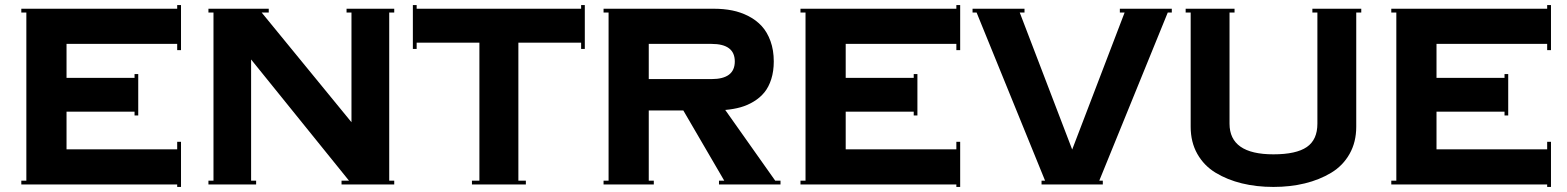

<svg xmlns="http://www.w3.org/2000/svg" viewBox="-20 -735 6244 765"><path d="M64.9 0V-15.1H85V-685.1H64.9V-700.2H686V-714.8H701.2V-535.2H686V-560.1H245.1V-424.8H516.1V-439.9H530.8V-274.9H516.1V-290H245.1V-140.1H686V-169.9H701.2V9.8H686V0Z M810.5 0V-15.1H830.6V-685.1H810.5V-700.2H1050.8V-685.1H1022.5L1380.4 -248V-685.1H1360.8V-700.2H1550.8V-685.1H1530.8V-15.1H1550.8V0H1340.8V-15.1H1370.6L980.5 -498V-15.1H1000.5V0Z M1860.4 0V-15.1H1890.1V-564.9H1640.1V-540H1625V-714.8H1640.1V-700.2H2295.4V-714.8H2310.1V-540H2295.4V-564.9H2045.4V-15.1H2075.2V0Z M2384.8 0V-15.1H2404.8V-685.1H2384.8V-700.2H2824.7Q2863.3 -700.2 2897.5 -693.4Q2931.6 -686.5 2962.4 -670.7Q2993.2 -654.8 3015.1 -630.9Q3037.1 -606.9 3050 -571Q3063 -535.2 3063 -490.2Q3063 -451.2 3053 -419.7Q3043 -388.2 3025.6 -366.9Q3008.3 -345.7 2983.4 -330.6Q2958.5 -315.4 2930.7 -307.6Q2902.8 -299.8 2869.6 -296.9L3068.8 -15.1H3089.8V0H2844.7V-15.1H2865.7L2702.6 -294.9H2564.9V-15.1H2585V0ZM2814.9 -560.1H2564.9V-419.9H2814.9Q2907.7 -419.9 2907.7 -490.2Q2907.7 -560.1 2814.9 -560.1Z M3169.4 0V-15.1H3189.5V-685.1H3169.4V-700.2H3790.5V-714.8H3805.7V-535.2H3790.5V-560.1H3349.6V-424.8H3620.6V-439.9H3635.3V-274.9H3620.6V-290H3349.6V-140.1H3790.5V-169.9H3805.7V9.8H3790.5V0Z M4252 -139.2 4460.9 -685.1H4441.9V-700.2H4648.9V-685.1H4632.8L4359.9 -15.1H4374V0H4129.9V-15.1H4144L3871.1 -685.1H3855V-700.2H4062V-685.1H4043Z M4704.1 -685.1V-700.2H4898.9V-685.1H4878.9V-242.2Q4878.9 -120.1 5053.7 -120.1Q5144.5 -120.1 5186.8 -149.2Q5229 -178.2 5229 -242.2V-685.1H5209V-700.2H5403.8V-685.1H5383.8V-230Q5383.8 -168.9 5357.2 -121.8Q5330.6 -74.7 5283.9 -46.6Q5237.3 -18.6 5179.2 -4.4Q5121.1 9.8 5053.7 9.8Q4986.3 9.8 4928.2 -4.4Q4870.1 -18.6 4823.7 -46.6Q4777.3 -74.7 4750.7 -121.6Q4724.1 -168.5 4724.1 -230V-685.1Z M5523.4 0V-15.1H5543.5V-685.1H5523.4V-700.2H6144.5V-714.8H6159.7V-535.2H6144.5V-560.1H5703.6V-424.8H5974.6V-439.9H5989.3V-274.9H5974.6V-290H5703.6V-140.1H6144.5V-169.9H6159.7V9.8H6144.5V0Z"/></svg>

Font: Copperplate CC
Style: Bold
Weight: 700
Designer: indestructible type*
Foundry: Cowboy Collective
Version: Version 1.000